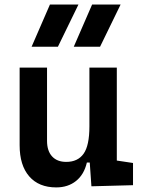

<svg xmlns="http://www.w3.org/2000/svg" viewBox="-20 -815 626 845"><path d="M227.5 9.8Q150.9 9.8 108.6 -38.8Q66.4 -87.4 66.4 -175.8V-517.6H187V-195.3Q187 -150.9 209.2 -126.7Q231.4 -102.5 271.5 -102.5Q322.3 -102.5 347.9 -138.4Q373.5 -174.3 373.5 -258.8V-517.6H494.1V-108.4L565.4 -97.7V0L382.3 4.9L375 -99.6H362.3Q350.1 -46.9 314.7 -18.6Q279.3 9.8 227.5 9.8ZM119.1 -609.4 199.7 -794.9H325.2L234.9 -609.4ZM304.7 -609.4 385.3 -794.9H510.7L420.4 -609.4Z"/></svg>

Font: CaskaydiaCove NF SemiBold
Style: Regular
Weight: 600
Designer: Aaron Bell
Foundry: Saja Typeworks
Version: Version 2111.001; VTT 6.35;Nerd Fonts 3.2.1